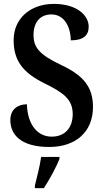

<svg xmlns="http://www.w3.org/2000/svg" viewBox="-20 -744 532 985"><path d="M233 10C368 10 457 -67 457 -195C457 -298 408 -357 293 -411C181 -464 152 -501 152 -565C152 -631 187 -670 244 -670C311 -670 343 -603 343 -537C407 -537 435 -562 435 -607C435 -665 375 -724 256 -724C139 -724 50 -652 50 -538C50 -435 95 -372 209 -316C305 -269 353 -234 353 -159C353 -89 314 -43 245 -43C173 -43 121 -104 118 -209C71 -209 33 -183 33 -128C33 -55 85 10 233 10ZM159 208V221H205C233 179 269 113 285 71V61H191C185 107 169 166 159 208Z"/></svg>

Font: Noto Serif Myanmar Condensed SemiBold
Style: Regular
Weight: 600
Width: 3
Designer: Ben Mitchell and the Monotype Design Team
Foundry: Monotype Imaging Inc.
Version: Version 2.106